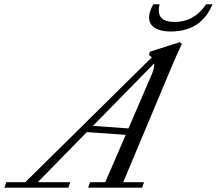

<svg xmlns="http://www.w3.org/2000/svg" viewBox="-88 -872 1007 892"><path d="M704.1 -725.6Q659.2 -725.6 631.8 -742.4Q604.5 -759.3 604.5 -790.5Q604.5 -818.8 624.5 -852.1H653.3Q643.6 -810.1 660.9 -790Q678.2 -770 724.1 -770Q814 -770 869.6 -852.1H899.4Q889.6 -828.1 875.5 -807.6Q861.3 -787.1 838.6 -767.6Q815.9 -748 781.2 -736.8Q746.6 -725.6 704.1 -725.6ZM-67.9 0 -58.6 -25.4H29.3L617.2 -605.5Q612.3 -610.8 604 -616.7L608.4 -631.8L747.6 -676.3L756.8 -667.5Q726.6 -603 715.3 -575.7L484.4 -25.4H581.1L572.3 0H321.3L330.6 -25.4H400.9L496.1 -245.6L315.4 -258.3L87.4 -25.4H238.8L229.5 0ZM617.2 -526.9Q629.9 -556.6 628.4 -577.6L343.8 -287.1L508.8 -275.4Z"/></svg>

Font: Elstob
Style: Italic
Weight: 400
Italic angle: -20°
Designer: Peter S. Baker
Version: Version 1.015